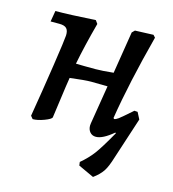

<svg xmlns="http://www.w3.org/2000/svg" viewBox="-98 -540 717 797"><g transform="rotate(15 260.5 -141.5)"><path d="M498 -104 440 74Q427 117 413.5 137Q400 157 374 176L307 145L305 130Q336 104 357.5 75.5Q379 47 419 -24L416 -26Q371 12 342 12Q326 12 316.5 1Q307 -10 307 -27L308 -37L335 -203L265 -204Q238 -204 174 -196L168 -157L149 -20Q147 -12 119 -1.5Q91 9 70 9L60 -3Q79 -116 96 -229.5Q113 -343 114 -362Q115 -383 106 -392.5Q97 -402 75 -402H37L45 -449Q103 -449 217 -456L227 -442Q199 -338 184 -260Q213 -259 268 -259Q295 -259 345 -264L374 -445L385 -456L464 -459L473 -449Q418 -240 393 -83L396 -79Q403 -79 414.5 -87.5Q426 -96 469 -134L483 -133Z"/></g></svg>

Font: Alegreya Medium
Style: Italic
Weight: 500
Italic angle: -7°
Designer: Juan Pablo del Peral
Foundry: Huerta Tipografica
Version: Version 2.008; ttfautohint (v1.8)